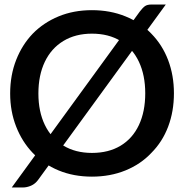

<svg xmlns="http://www.w3.org/2000/svg" viewBox="-20 -774 814 850"><path d="M387 8Q306 8 239.5 -19.5Q173 -47 125 -97Q78 -146 51.5 -213.5Q25 -281 25 -360Q25 -441 51.5 -508.5Q78 -576 125 -625Q173 -674 239.5 -701.5Q306 -729 387 -729Q468 -729 535.5 -701.5Q603 -674 650 -625Q699 -575 724.5 -507.5Q750 -440 750 -361Q750 -281 724.5 -213.5Q699 -146 650 -97Q603 -47 535.5 -19.5Q468 8 387 8ZM387 -97Q461 -97 514 -129Q567 -161 595 -220.5Q623 -280 623 -361Q623 -441 595 -500.5Q567 -560 514 -592.5Q461 -625 387 -625Q314 -625 260.5 -592.5Q207 -560 178.5 -500.5Q150 -441 150 -360Q150 -280 178.5 -221Q207 -162 260.5 -129.5Q314 -97 387 -97ZM32 56 599 -723Q612 -740 622 -747Q632 -754 651 -754H714L149 22Q136 40 117.5 48Q99 56 81 56Z"/></svg>

Font: Aleo SemiBold
Style: Regular
Weight: 600
Designer: Alessio Laiso
Foundry: Alessio Laiso
Version: Version 2.001;gftools[0.9.29]